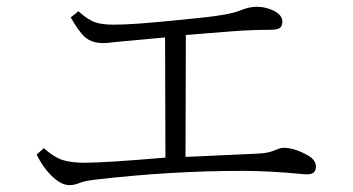

<svg xmlns="http://www.w3.org/2000/svg" viewBox="-20 -662 1040 565"><path d="M526.9 -559.1 525.9 -200.2Q698.2 -208.5 739.7 -210Q771 -211.4 789.6 -220.2Q805.7 -227.1 814.5 -227.1Q847.7 -227.1 888.7 -203.1Q909.7 -189.9 909.7 -171.9Q909.7 -148.9 883.8 -148.9Q874.5 -148.9 868.7 -149.9Q770 -159.2 693.8 -159.2Q481.9 -159.2 259.8 -133.3Q227.1 -129.4 212.9 -123Q197.8 -117.2 184.1 -117.2Q160.2 -117.2 131.8 -144.5Q106.4 -169.4 87.9 -207L108.9 -226.1Q138.7 -199.2 165 -190.9Q189 -183.1 230 -183.1Q289.1 -183.1 466.8 -198.2L465.8 -551.8Q397 -545.9 316.9 -538.1Q295.9 -535.2 283.7 -535.2Q250 -535.2 229.5 -553.2Q212.4 -568.4 188 -610.8L210.9 -628.9Q237.8 -604 260.7 -596.2Q280.8 -589.4 315.9 -589.4Q368.7 -589.4 485.8 -601.1L572.8 -609.9Q654.3 -618.2 686 -630.9Q713.4 -642.1 734.9 -642.1Q761.7 -642.1 785.6 -630.4Q811 -617.7 811 -598.1Q811 -583 799.8 -577.6Q791 -574.2 771 -574.2Q717.8 -574.2 662.1 -569.8Q607.4 -565.9 526.9 -559.1Z"/></svg>

Font: I.MingCP
Style: Regular
Weight: 400
Designer: I.Font Project
Version: Version 8.000; Sep 06, 2022